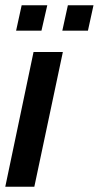

<svg xmlns="http://www.w3.org/2000/svg" viewBox="-23 -707 374 727"><path d="M-3 0 104 -510H215L107 0ZM213 -591 234 -687H331L310 -591ZM38 -591 59 -687H156L134 -591Z"/></svg>

Font: Saira Condensed SemiBold
Style: Italic
Weight: 600
Width: 3
Italic angle: -12°
Designer: Hector Gatti with collaboration of the Omnibus-Type team
Foundry: Omnibus-Type
Version: Version 1.101